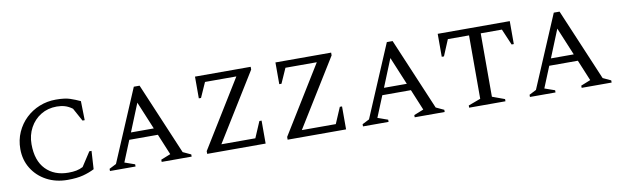

<svg xmlns="http://www.w3.org/2000/svg" viewBox="-41 -968 4437 1375"><g transform="rotate(-10 2178.0 -280.5)"><path d="M367 10Q281 10 214 -26Q147 -62 108.5 -124.5Q70 -187 70 -266Q70 -332 95 -388Q120 -444 163 -485Q206 -526 262 -548.5Q318 -571 381 -571Q446 -571 483.5 -558.5Q521 -546 557 -529L560 -390H544L492 -485Q465 -505 438 -513Q411 -521 379 -521Q314 -521 263.5 -490Q213 -459 184 -405.5Q155 -352 155 -286Q155 -167 216.5 -103.5Q278 -40 381 -40Q414 -40 439 -45Q464 -50 487 -62L554 -165H570L562 -33Q525 -14 479.5 -2Q434 10 367 10Z M675 0V-16L726 -42L948 -565H990L1211 -43L1269 -16V0H1051V-16L1121 -44L1058 -196H850L787 -42L861 -16V0ZM871 -246H1037L953 -448Z M1382 0V-20L1684 -510H1456L1408 -402H1392V-560H1797V-540L1494 -50H1741L1791 -167H1807V0Z M1967 0V-20L2269 -510H2041L1993 -402H1977V-560H2382V-540L2079 -50H2326L2376 -167H2392V0Z M2515 0V-16L2566 -42L2788 -565H2830L3051 -43L3109 -16V0H2891V-16L2961 -44L2898 -196H2690L2627 -42L2701 -16V0ZM2711 -246H2877L2793 -448Z M3287 0V-16L3376 -49V-510H3222L3173 -393H3157V-560H3681V-393H3665L3615 -510H3461V-49L3551 -16V0Z M3729 0V-16L3780 -42L4002 -565H4044L4265 -43L4323 -16V0H4105V-16L4175 -44L4112 -196H3904L3841 -42L3915 -16V0ZM3925 -246H4091L4007 -448Z"/></g></svg>

Font: Spectral SC
Style: Regular
Weight: 400
Designer: Jean-Baptiste Levee
Foundry: Production Type
Version: Version 2.001